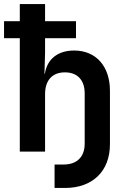

<svg xmlns="http://www.w3.org/2000/svg" viewBox="-20 -750 640 950"><path d="M347 -500C265 -500 213 -457 202 -385H200L203 -490V-561H356V-645H203V-730H78V-645H0V-561H78V0H203V-284C203 -353 239 -392 301 -392C363 -392 399 -354 399 -288V-39C399 26 361 64 295 64H250V180H302C438 180 524 97 524 -36V-301C524 -422 455 -500 347 -500Z"/></svg>

Font: Tekne LDO
Style: Bold
Weight: 700
Monospace: yes
Designer: Alessio Laiso, Mario Rullo, Paolo Rosset
Foundry: Alessio Laiso
Version: Version 1.000;hotconv 1.0.109;makeotfexe 2.5.65596